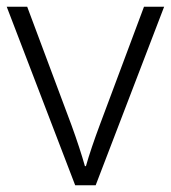

<svg xmlns="http://www.w3.org/2000/svg" viewBox="-20 -552 509 572"><path d="M204 0 0 -532H61L193 -179Q205 -146 215.5 -114Q226 -82 233 -57H236Q243 -82 254 -114.5Q265 -147 277 -179L409 -532H469L265 0Z"/></svg>

Font: Noto Sans Sinhala Light
Style: Regular
Weight: 300
Designer: Jelle Bosma - Monotype Design Team
Foundry: Monotype Imaging Inc.
Version: Version 2.006; ttfautohint (v1.8.4.7-5d5b)